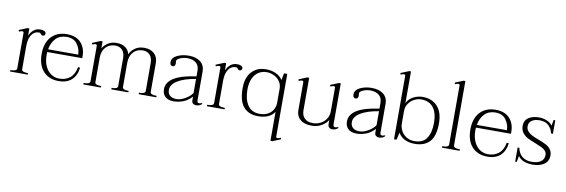

<svg xmlns="http://www.w3.org/2000/svg" viewBox="-63 -1227 5821 1975"><g transform="rotate(10 2848.0 -240.0)"><path d="M331 -448Q331 -436 324.5 -429Q318 -422 307 -422Q298 -422 294 -425Q290 -428 286 -434Q282 -440 277 -443.5Q272 -447 262 -447Q215 -447 187 -405.5Q159 -364 158 -292V-45Q158 -30 173.5 -23Q189 -16 211 -16H224V0H40V-16H54Q76 -16 91.5 -23Q107 -30 107 -45V-415Q107 -430 92 -430Q80 -430 58 -420L53 -436L139 -471H158V-394Q172 -430 201 -455Q230 -480 273 -480Q298 -480 314.5 -471.5Q331 -463 331 -448Z M381 -264Q380 -254 380 -234Q380 -168 402 -118.5Q424 -69 463 -42.5Q502 -16 551 -16Q617 -16 662 -53Q707 -90 720 -165H742Q734 -85 685 -37.5Q636 10 547 10Q446 10 387 -54.5Q328 -119 328 -235Q328 -350 387.5 -415Q447 -480 550 -480Q646 -480 696.5 -425.5Q747 -371 747 -283V-264ZM385 -293H700Q698 -356 661.5 -404Q625 -452 553 -452Q483 -452 440.5 -409Q398 -366 385 -293Z M1567 -16V0H1383V-16H1396Q1418 -16 1433.5 -23Q1449 -30 1449 -45V-336Q1449 -392 1421.5 -421.5Q1394 -451 1349 -451Q1287 -451 1249 -410Q1211 -369 1211 -297V-45Q1211 -30 1226.5 -23Q1242 -16 1264 -16H1275V0H1097V-16H1108Q1130 -16 1145.5 -23Q1161 -30 1161 -45V-336Q1161 -392 1133.5 -421.5Q1106 -451 1061 -451Q999 -451 961 -410Q923 -369 923 -297V-45Q923 -30 938.5 -23Q954 -16 976 -16H989V0H805V-16H819Q841 -16 856.5 -23Q872 -30 872 -45V-415Q872 -430 857 -430Q846 -430 823 -420L818 -436L903 -471H923V-396Q940 -430 977.5 -455Q1015 -480 1069 -480Q1125 -480 1160 -455Q1195 -430 1206 -386Q1221 -422 1260 -451Q1299 -480 1357 -480Q1425 -480 1463 -443.5Q1501 -407 1501 -346V-45Q1501 -30 1516.5 -23Q1532 -16 1554 -16Z M1630 -96Q1630 -168 1704.5 -215Q1779 -262 1937 -284V-343Q1937 -397 1903 -424.5Q1869 -452 1812 -452Q1773 -452 1737.5 -436.5Q1702 -421 1702 -403Q1702 -397 1703 -389.5Q1704 -382 1704 -376Q1704 -364 1698 -354Q1692 -344 1676 -344Q1663 -344 1655.5 -353.5Q1648 -363 1648 -381Q1648 -429 1702 -454.5Q1756 -480 1822 -480Q1901 -480 1945.5 -444Q1990 -408 1990 -345V-46Q1990 -31 1994.5 -23.5Q1999 -16 2010 -16Q2021 -16 2043 -24V-13Q2032 -2 2016 4Q2000 10 1984 10Q1965 10 1951.5 -0.5Q1938 -11 1938 -31V-73Q1894 -25 1844 -7.5Q1794 10 1749 10Q1690 10 1660 -19Q1630 -48 1630 -96ZM1937 -111V-257Q1818 -238 1749.5 -196.5Q1681 -155 1681 -99Q1681 -59 1706 -38.5Q1731 -18 1773 -18Q1817 -18 1866 -47Q1915 -76 1937 -111Z M2387 -448Q2387 -436 2380.5 -429Q2374 -422 2363 -422Q2354 -422 2350 -425Q2346 -428 2342 -434Q2338 -440 2333 -443.5Q2328 -447 2318 -447Q2271 -447 2243 -405.5Q2215 -364 2214 -292V-45Q2214 -30 2229.5 -23Q2245 -16 2267 -16H2280V0H2096V-16H2110Q2132 -16 2147.5 -23Q2163 -30 2163 -45V-415Q2163 -430 2148 -430Q2136 -430 2114 -420L2109 -436L2195 -471H2214V-394Q2228 -430 2257 -455Q2286 -480 2329 -480Q2354 -480 2370.5 -471.5Q2387 -463 2387 -448Z M2801 -66Q2776 -27 2732 -8.5Q2688 10 2631 10Q2532 10 2478.5 -52Q2425 -114 2425 -247Q2425 -360 2481.5 -420Q2538 -480 2629 -480Q2687 -480 2733 -459Q2779 -438 2804 -398L2818 -471H2852V182Q2852 190 2856.5 193.5Q2861 197 2867 197Q2879 197 2901 187L2907 202L2821 237H2801ZM2801 -160V-307Q2801 -353 2776.5 -386Q2752 -419 2715 -435.5Q2678 -452 2640 -452Q2594 -452 2556.5 -428Q2519 -404 2497.5 -356.5Q2476 -309 2476 -242Q2476 -141 2517 -79Q2558 -17 2643 -17Q2692 -17 2728 -36.5Q2764 -56 2782.5 -89Q2801 -122 2801 -160Z M3465 -24V-13Q3441 10 3406 10Q3385 10 3372.5 -2Q3360 -14 3360 -37V-79Q3340 -44 3295 -17Q3250 10 3190 10Q3113 10 3071 -26Q3029 -62 3029 -123V-415Q3029 -430 3015 -430Q3001 -430 2981 -420L2975 -436L3061 -471H3081V-133Q3081 -77 3112 -47.5Q3143 -18 3199 -18Q3240 -18 3277 -36.5Q3314 -55 3337 -90Q3360 -125 3360 -172V-415Q3360 -430 3345 -430Q3334 -430 3311 -420L3305 -436L3392 -471H3411V-46Q3411 -16 3432 -16Q3443 -16 3465 -24Z M3541 -96Q3541 -168 3615.5 -215Q3690 -262 3848 -284V-343Q3848 -397 3814 -424.5Q3780 -452 3723 -452Q3684 -452 3648.5 -436.5Q3613 -421 3613 -403Q3613 -397 3614 -389.5Q3615 -382 3615 -376Q3615 -364 3609 -354Q3603 -344 3587 -344Q3574 -344 3566.5 -353.5Q3559 -363 3559 -381Q3559 -429 3613 -454.5Q3667 -480 3733 -480Q3812 -480 3856.5 -444Q3901 -408 3901 -345V-46Q3901 -31 3905.5 -23.5Q3910 -16 3921 -16Q3932 -16 3954 -24V-13Q3943 -2 3927 4Q3911 10 3895 10Q3876 10 3862.5 -0.5Q3849 -11 3849 -31V-73Q3805 -25 3755 -7.5Q3705 10 3660 10Q3601 10 3571 -19Q3541 -48 3541 -96ZM3848 -111V-257Q3729 -238 3660.5 -196.5Q3592 -155 3592 -99Q3592 -59 3617 -38.5Q3642 -18 3684 -18Q3728 -18 3777 -47Q3826 -76 3848 -111Z M4094 -77 4077 0H4050V-661Q4050 -676 4035 -676Q4023 -676 4001 -666L3996 -682L4082 -717H4101V-387Q4122 -431 4168.5 -455.5Q4215 -480 4265 -480Q4364 -480 4420.5 -418Q4477 -356 4477 -241Q4477 -107 4422.5 -48.5Q4368 10 4267 10Q4204 10 4159.5 -13.5Q4115 -37 4094 -77ZM4426 -236Q4426 -340 4382.5 -396Q4339 -452 4255 -452Q4218 -452 4182 -433Q4146 -414 4123.5 -380Q4101 -346 4101 -304V-173Q4101 -134 4120 -98Q4139 -62 4175 -39.5Q4211 -17 4260 -17Q4348 -17 4387 -76.5Q4426 -136 4426 -236Z M4551 -16H4565Q4587 -16 4602.5 -23Q4618 -30 4618 -45V-661Q4618 -676 4603 -676Q4591 -676 4569 -666L4564 -682L4650 -717H4669V-45Q4669 -30 4684.5 -23Q4700 -16 4722 -16H4735V0H4551Z M4859 -264Q4858 -254 4858 -234Q4858 -168 4880 -118.5Q4902 -69 4941 -42.5Q4980 -16 5029 -16Q5095 -16 5140 -53Q5185 -90 5198 -165H5220Q5212 -85 5163 -37.5Q5114 10 5025 10Q4924 10 4865 -54.5Q4806 -119 4806 -235Q4806 -350 4865.5 -415Q4925 -480 5028 -480Q5124 -480 5174.5 -425.5Q5225 -371 5225 -283V-264ZM4863 -293H5178Q5176 -356 5139.5 -404Q5103 -452 5031 -452Q4961 -452 4918.5 -409Q4876 -366 4863 -293Z M5317 -137H5335Q5346 -80 5384 -48.5Q5422 -17 5482 -17Q5546 -17 5579.5 -41.5Q5613 -66 5613 -110Q5613 -135 5597 -153Q5581 -171 5557.5 -182.5Q5534 -194 5491 -211Q5439 -231 5406.5 -247.5Q5374 -264 5351.5 -293.5Q5329 -323 5329 -367Q5329 -422 5371 -451Q5413 -480 5480 -480Q5523 -480 5562 -464.5Q5601 -449 5621 -419L5633 -480H5650V-339H5631Q5619 -390 5584.5 -421Q5550 -452 5493 -452Q5441 -452 5410.5 -430.5Q5380 -409 5380 -371Q5380 -340 5398 -319Q5416 -298 5442.5 -284.5Q5469 -271 5514 -254Q5564 -235 5593.5 -220Q5623 -205 5643.5 -179Q5664 -153 5664 -114Q5664 -53 5617.5 -21.5Q5571 10 5496 10Q5450 10 5410 -4.5Q5370 -19 5346 -53L5334 10H5317Z"/></g></svg>

Font: Taviraj ExtraLight
Style: Regular
Weight: 275
Designer: Katatrad Team
Foundry: CadsonDemak
Version: Version 1.001